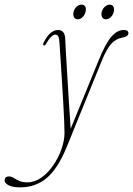

<svg xmlns="http://www.w3.org/2000/svg" viewBox="-154 -561 572 826"><path d="M270 -300.5Q299 -372 324.2 -402Q349.5 -432 378.5 -432Q398.5 -432 398.5 -418.5Q398.5 -404 373 -399.5Q344 -394 324.5 -372.5Q305 -351 284 -300L133 71.5Q94.5 165 46.8 205Q-1 245 -67 245Q-100 245 -117 236Q-134 227 -134 215Q-134 198 -115 198Q-105.5 198 -95.2 204.5Q-85 211 -71.2 217.2Q-57.5 223.5 -36.5 223.5Q-5 223.5 23.8 203.2Q52.5 183 75 150.2Q97.5 117.5 110.5 80.5Q123.5 43.5 123.5 10.5Q123.5 -7.5 122 -42.2Q120.5 -77 118 -121.5Q115.5 -166 112.5 -213Q109.5 -260 106.8 -302.5Q104 -345 102 -376Q100.5 -396 96.8 -404Q93 -412 84.5 -412Q67 -412 45 -374Q39.5 -363.5 34.5 -365.5Q29.5 -368 33.5 -377.5Q61 -432 95.5 -432Q124.5 -432 126.5 -395Q127.5 -368 130.2 -323Q133 -278 136.2 -223.5Q139.5 -169 143 -112.8Q146.5 -56.5 150 -7ZM180.5 -478Q168.5 -478 164 -487.5Q159.5 -497 162.5 -510Q165.5 -522.5 175.2 -531.8Q185 -541 197 -541Q208.5 -541 213 -531.8Q217.5 -522.5 214 -510Q211 -497 201.5 -487.5Q192 -478 180.5 -478ZM301.5 -478Q290 -478 285.2 -487.5Q280.5 -497 283.5 -510Q287 -522.5 296.8 -531.8Q306.5 -541 318 -541Q329.5 -541 334 -531.8Q338.5 -522.5 335.5 -510Q332.5 -497 322.8 -487.5Q313 -478 301.5 -478Z"/></svg>

Font: Fraunces 144pt S050 Thin
Style: Italic
Weight: 100
Italic angle: -16°
Version: Version 1.000; ttfautohint (v1.8.3)